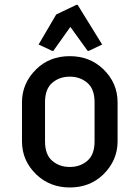

<svg xmlns="http://www.w3.org/2000/svg" viewBox="-20 -785 592 814"><path d="M143.6 -596.2 218.3 -723.6 304.2 -764.6H309.1L413.1 -596.2L356.4 -569.3H351.6L278.3 -670.9L206.1 -569.3H201.2ZM73.2 -185.5V-351.6Q73.2 -432.1 133.8 -491.7Q190.4 -546.9 275.9 -546.9Q360.4 -546.9 418 -491.7Q478.5 -433.1 478.5 -351.6V-185.5Q478.5 -105 418 -45.4Q361.3 9.8 275.9 9.8Q191.4 9.8 133.8 -45.4Q73.2 -104 73.2 -185.5ZM170.9 -185.5Q170.9 -129.4 201.4 -103.3Q231.9 -77.1 275.9 -77.1Q319.8 -77.1 350.3 -103.3Q380.9 -129.4 380.9 -185.5V-351.6Q380.9 -407.7 350.3 -433.8Q319.8 -460 275.9 -460Q231.9 -460 201.4 -433.8Q170.9 -407.7 170.9 -351.6Z"/></svg>

Font: Nova Round
Style: Book
Weight: 400
Version: Version 2.000